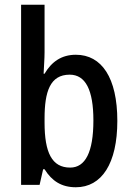

<svg xmlns="http://www.w3.org/2000/svg" viewBox="-20 -873 557 810"><path d="M168 -652V-853H69V-93H147L162 -159H168C199 -109 240 -83 300 -83C409 -83 475 -183 475 -363C475 -545 409 -642 300 -642C240 -642 198 -613 168 -562H164C165 -591 168 -624 168 -652ZM274 -558C341 -558 374 -493 374 -365C374 -231 340 -166 276 -166C199 -166 168 -229 168 -356V-373C168 -486 191 -558 274 -558Z"/></svg>

Font: Noto Sans Kannada UI Condensed Medium
Style: Regular
Weight: 500
Width: 3
Designer: Jelle Bosma - Monotype Design Team
Foundry: Monotype Imaging Inc.
Version: Version 2.005